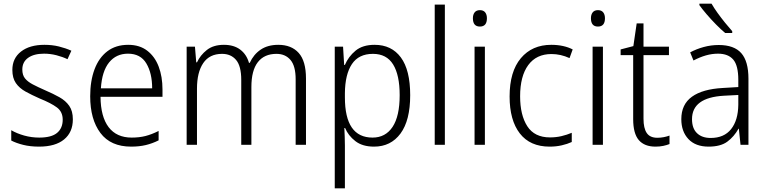

<svg xmlns="http://www.w3.org/2000/svg" viewBox="-20 -851 4154 1041"><path d="M375 -204Q375 -134 327.5 -95Q280 -56 192 -56Q144 -56 106 -65.5Q68 -75 41 -89V-145Q72 -127 111.5 -116Q151 -105 193 -105Q259 -105 289.5 -130.5Q320 -156 320 -202Q320 -245 288.5 -268.5Q257 -292 195 -317Q152 -336 118.5 -354.5Q85 -373 66 -400.5Q47 -428 47 -472Q47 -535 94 -571.5Q141 -608 221 -608Q263 -608 299.5 -599Q336 -590 367 -576L346 -530Q319 -543 286 -551.5Q253 -560 219 -560Q164 -560 132.5 -537.5Q101 -515 101 -474Q101 -444 115.5 -426Q130 -408 157.5 -393.5Q185 -379 226 -361Q268 -343 302 -324Q336 -305 355.5 -277Q375 -249 375 -204Z M675 -608Q737 -608 778.5 -576Q820 -544 840.5 -489.5Q861 -435 861 -366V-326H525Q526 -218 569 -161.5Q612 -105 694 -105Q735 -105 768.5 -113.5Q802 -122 840 -141V-90Q806 -73 770.5 -64.5Q735 -56 691 -56Q580 -56 524.5 -130Q469 -204 469 -329Q469 -412 492.5 -475Q516 -538 562 -573Q608 -608 675 -608ZM674 -560Q610 -560 571.5 -512.5Q533 -465 527 -372H805Q805 -454 773.5 -507Q742 -560 674 -560Z M1489 -608Q1560 -608 1599.5 -564Q1639 -520 1639 -425V-66H1583V-421Q1583 -493 1555 -526Q1527 -559 1479 -559Q1413 -559 1378 -514Q1343 -469 1343 -379V-66H1288V-418Q1288 -493 1260 -526Q1232 -559 1184 -559Q1116 -559 1082 -509Q1048 -459 1048 -370V-66H992V-598H1037L1044 -513H1048Q1066 -552 1101.5 -580Q1137 -608 1194 -608Q1248 -608 1282.5 -582Q1317 -556 1330 -510H1334Q1355 -556 1393.5 -582Q1432 -608 1489 -608Z M2011 -608Q2103 -608 2153.5 -539.5Q2204 -471 2204 -335Q2204 -198 2151.5 -127Q2099 -56 2008 -56Q1945 -56 1906.5 -86Q1868 -116 1851 -157H1847Q1848 -135 1849 -110Q1850 -85 1850 -62V170H1795V-598H1840L1846 -499H1850Q1869 -544 1907.5 -576Q1946 -608 2011 -608ZM2002 -559Q1925 -559 1888 -503.5Q1851 -448 1850 -346V-323Q1850 -105 2000 -105Q2070 -105 2108.5 -163Q2147 -221 2147 -335Q2147 -444 2111.5 -501.5Q2076 -559 2002 -559Z M2392 -66H2337V-826H2392Z M2582 -796Q2601 -796 2610.5 -784Q2620 -772 2620 -752Q2620 -707 2582 -707Q2544 -707 2544 -752Q2544 -772 2553.5 -784Q2563 -796 2582 -796ZM2609 -598V-66H2553V-598Z M2960 -56Q2854 -56 2798.5 -127.5Q2743 -199 2743 -328Q2743 -463 2804 -535.5Q2865 -608 2969 -608Q3003 -608 3032.5 -601.5Q3062 -595 3085 -583L3068 -536Q3020 -558 2970 -558Q2888 -558 2844 -498Q2800 -438 2800 -329Q2800 -227 2839 -166.5Q2878 -106 2962 -106Q2995 -106 3024.5 -113Q3054 -120 3080 -131V-81Q3056 -70 3025.5 -63Q2995 -56 2960 -56Z M3222 -796Q3241 -796 3250.5 -784Q3260 -772 3260 -752Q3260 -707 3222 -707Q3184 -707 3184 -752Q3184 -772 3193.5 -784Q3203 -796 3222 -796ZM3249 -598V-66H3193V-598Z M3544 -104Q3562 -104 3579.5 -107.5Q3597 -111 3610 -116V-70Q3595 -64 3576 -60Q3557 -56 3534 -56Q3474 -56 3443.5 -91.5Q3413 -127 3413 -205V-552H3345V-583L3414 -601L3432 -724H3469V-598H3607V-552H3469V-207Q3469 -156 3486.5 -130Q3504 -104 3544 -104Z M3877 -607Q3960 -607 3999 -563Q4038 -519 4038 -424V-66H3995L3986 -153H3984Q3960 -110 3923.5 -83Q3887 -56 3822 -56Q3751 -56 3712.5 -97Q3674 -138 3674 -205Q3674 -285 3731.5 -326.5Q3789 -368 3899 -374L3983 -379V-418Q3983 -496 3955.5 -528Q3928 -560 3873 -560Q3840 -560 3807 -550.5Q3774 -541 3740 -523L3722 -567Q3755 -585 3795 -596Q3835 -607 3877 -607ZM3905 -332Q3732 -322 3732 -205Q3732 -155 3759 -129Q3786 -103 3833 -103Q3906 -103 3944 -151Q3982 -199 3983 -283V-336ZM3838 -831Q3851 -808 3870.5 -781Q3890 -754 3911 -728Q3932 -702 3950 -682V-672H3912Q3889 -691 3862 -718.5Q3835 -746 3811 -774Q3787 -802 3772 -823V-831Z"/></svg>

Font: Noto Sans Malayalam UI SemiCondensed Light
Style: Regular
Weight: 300
Width: 4
Designer: Jelle Bosma - Monotype Design Team
Foundry: Monotype Imaging Inc.
Version: Version 2.104; ttfautohint (v1.8.4.7-5d5b)